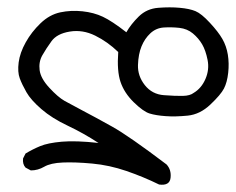

<svg xmlns="http://www.w3.org/2000/svg" viewBox="-20 -232 654 532"><path d="M420.9 279.3Q377 257.8 330.1 241.7Q283.2 225.6 235.4 221.2Q187.5 216.8 153.8 218.3Q120.1 219.7 102.5 230Q85 240.2 65.4 240.2L50.8 232.4Q42 222.7 43.9 207L50.8 193.4Q70.3 181.6 91.3 172.9Q112.3 164.1 151.4 160.6Q190.4 157.2 252.9 164.1Q210.9 136.7 167.5 116.2Q124 95.7 94.7 70.3Q65.4 44.9 53.2 23.4Q41 2 34.7 -15.1Q28.3 -32.2 31.7 -59.1Q35.2 -85.9 51.3 -114.7Q67.4 -143.6 92.3 -167.5Q117.2 -191.4 147 -197.8Q176.8 -204.1 208.5 -200.7Q240.2 -197.3 265.1 -185.5Q290 -173.8 330.1 -142.6Q342.8 -165 364.7 -186.5Q386.7 -208 418.9 -210.4Q451.2 -212.9 478 -210.4Q504.9 -208 521.5 -201.2Q538.1 -194.3 561.5 -168.9Q585 -143.6 596.2 -124Q607.4 -104.5 611.3 -80.6Q615.2 -56.6 612.3 -30.3Q609.4 -3.9 600.6 13.2Q591.8 30.3 563 57.6Q534.2 85 500 88.4Q465.8 91.8 439 89.8Q412.1 87.9 394.5 82.5Q377 77.1 350.6 51.3Q324.2 25.4 314 -4.9Q303.7 -35.2 307.6 -87.9Q278.3 -116.2 243.7 -133.3Q209 -150.4 173.3 -144.5Q137.7 -138.7 122.6 -117.7Q107.4 -96.7 97.2 -78.6Q86.9 -60.5 89.8 -37.6Q92.8 -14.6 116.7 11.2Q140.6 37.1 158.7 47.4Q176.8 57.6 210.4 75.2Q244.1 92.8 290.5 118.7Q336.9 144.5 441.4 223.6Q455.1 238.3 452.6 260.7Q450.2 283.2 420.9 279.3ZM516.6 25.4Q538.1 12.7 549.3 -13.2Q560.5 -39.1 555.2 -65.9Q549.8 -92.8 540 -109.4Q530.3 -126 514.6 -139.2Q499 -152.3 477.1 -154.8Q455.1 -157.2 433.6 -155.8Q412.1 -154.3 396.5 -139.6Q380.9 -125 372.1 -103.5Q363.3 -82 362.3 -51.8Q361.3 -21.5 381.3 3.9Q401.4 29.3 434.1 31.7Q466.8 34.2 486.8 33.7Q506.8 33.2 516.6 25.4Z"/></svg>

Font: JasonHandwriting1
Style: Regular
Weight: 400
Version: Version 1.48.20